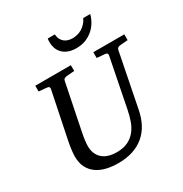

<svg xmlns="http://www.w3.org/2000/svg" viewBox="-204 -1044 1156 1214"><g transform="rotate(-30 374.5 -437.0)"><path d="M690.9 -624Q682.1 -623 675.3 -618.4Q668.5 -613.8 667 -604L589.8 -213.9Q579.6 -159.7 557.1 -116.9Q534.7 -74.2 499.8 -44.7Q464.8 -15.1 417.7 0.5Q370.6 16.1 311 16.1Q264.6 16.1 224.9 6.6Q185.1 -2.9 155.3 -23.9Q125.5 -44.9 108.6 -78.1Q91.8 -111.3 91.8 -159.2Q91.8 -174.3 95 -201.7Q98.1 -229 105 -264.2L174.8 -604Q176.3 -612.3 172.4 -617.7Q168.5 -623 154.8 -624L99.1 -628.9V-670.9H358.9V-628.9L299.8 -624Q291 -623 284.2 -618.4Q277.3 -613.8 275.9 -604L207 -264.2Q201.2 -234.9 198.5 -211.7Q195.8 -188.5 195.8 -174.8Q195.8 -143.1 205.8 -119.6Q215.8 -96.2 234.1 -80.3Q252.4 -64.5 278.6 -56.6Q304.7 -48.8 336.9 -48.8Q385.7 -48.8 418.7 -65.2Q451.7 -81.5 473.6 -108.9Q495.6 -136.2 508.3 -172.6Q521 -209 528.8 -249L599.1 -604Q600.6 -612.3 596.7 -617.7Q592.8 -623 579.1 -624L522.9 -628.9V-670.9H749V-628.9ZM626.5 -890.1Q620.6 -864.7 606.2 -839.1Q591.8 -813.5 569.1 -792.7Q546.4 -772 515.4 -759Q484.4 -746.1 444.8 -746.1Q409.2 -746.1 384.3 -756.3Q359.4 -766.6 344 -783.2Q328.6 -799.8 321.5 -820.8Q314.5 -841.8 314.5 -863.3Q314.5 -869.1 314.9 -876Q315.4 -882.8 316.4 -890.1H368.7Q369.6 -868.2 377.7 -853.3Q385.7 -838.4 397.9 -829.3Q410.2 -820.3 425 -816.4Q439.9 -812.5 454.6 -812.5Q469.7 -812.5 487.1 -816.4Q504.4 -820.3 520.8 -829.6Q537.1 -838.9 551.5 -853.8Q565.9 -868.7 575.7 -890.1Z"/></g></svg>

Font: Charis SIL Afr
Style: Italic
Weight: 400
Italic angle: -11°
Foundry: SIL International
Version: Version 5.000